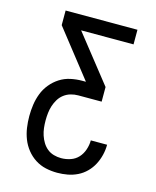

<svg xmlns="http://www.w3.org/2000/svg" viewBox="-111 -597 722 888"><g transform="rotate(15 250.0 -152.5)"><path d="M248 215Q220 215 193 209Q166 203 142.5 188Q119 173 101.5 151Q84 129 74 103.5Q64 78 60 50.5Q56 23 56 -5Q56 -33 60 -60.5Q64 -88 74 -114Q84 -140 102 -162Q120 -184 143.5 -199Q167 -214 194.5 -220Q222 -226 250 -226H268L92 -450V-520H436V-450H185L362 -226V-156H250Q232 -156 214.5 -151Q197 -146 182.5 -135Q168 -124 158.5 -108.5Q149 -93 143.5 -76Q138 -59 136 -41Q134 -23 134 -5Q134 13 136 30.5Q138 48 143.5 65Q149 82 158.5 97.5Q168 113 181.5 124Q195 135 212.5 140Q230 145 248 145Q271 145 293 137.5Q315 130 330 113.5Q345 97 352.5 74.5Q360 52 360 30H438Q438 55 432 79.5Q426 104 414.5 126Q403 148 385 166Q367 184 344.5 195Q322 206 297.5 210.5Q273 215 248 215Z"/></g></svg>

Font: Iosevka Term SS14
Style: Regular
Weight: 400
Monospace: yes
Designer: Belleve Invis
Foundry: Belleve Invis
Version: Version 24.1.1; ttfautohint (v1.8.4)